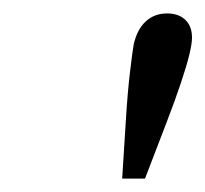

<svg xmlns="http://www.w3.org/2000/svg" viewBox="-20 -757 306 286"><path d="M196 -491H162Q165 -537 167.5 -578Q170 -619 173.5 -648.5Q177 -678 179 -690Q184 -713 197 -725Q210 -737 229 -737Q246 -737 256 -727.5Q266 -718 266 -701Q266 -692 262 -675.5Q258 -659 249.5 -633.5Q241 -608 227.5 -573Q214 -538 196 -491Z"/></svg>

Font: Wix Madefor Text
Style: Italic
Weight: 400
Italic angle: -12°
Designer: Dalton Maag Ltd
Foundry: Dalton Maag Ltd
Version: Version 3.100